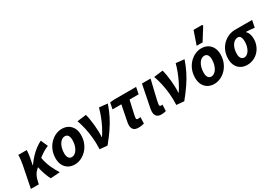

<svg xmlns="http://www.w3.org/2000/svg" viewBox="31 -1718 3779 2664"><g transform="rotate(-30 1921.0 -385.5)"><path d="M11 0 79.7 -345.2Q85.7 -375 90.7 -416.7Q95.7 -458.4 95.7 -496.1H230.9Q230.9 -472.7 226.9 -439.2Q222.9 -405.6 216.9 -374L196.6 -270.8H200.6Q240.2 -327.6 283.4 -373.6Q326.7 -419.6 372.3 -454.2Q418 -488.8 464.4 -511.3L513.6 -399.6Q475.6 -386 432 -359.5Q388.5 -333 336 -290.2Q283.5 -247.4 218 -185.2Q191.3 -159.7 173.9 -124.6Q156.5 -89.5 144.4 -30.4L138.4 0ZM323.3 10.1Q314 -6.9 303.5 -31.2Q292.9 -55.5 281.9 -85.7Q270.9 -116 261.1 -151.3Q251.3 -186.5 243.6 -226.3L349.7 -306.2Q357.2 -259.4 370.8 -215.1Q384.3 -170.8 402.4 -131.6Q420.5 -92.4 439.3 -58.8Q458 -25.3 474 0Z M711.1 12Q653.2 12 610.1 -13.3Q566.9 -38.6 543.1 -84.7Q519.2 -130.8 519.2 -192.5Q519.2 -264.4 543 -322.2Q566.8 -380.1 606.8 -421.7Q646.9 -463.4 696.2 -485.8Q745.6 -508.1 796.5 -508.1Q854.4 -508.1 897.6 -482.8Q940.7 -457.5 964.6 -411.4Q988.4 -365.3 988.4 -303.6Q988.4 -231.7 964.6 -173.9Q940.8 -116.1 900.8 -74.4Q860.8 -32.7 811.5 -10.4Q762.2 12 711.1 12ZM726.3 -98Q751.5 -98 773.9 -113.5Q796.3 -129 813.3 -156.5Q830.3 -184 840.2 -221Q850 -258 850 -300.9Q850 -346.9 833 -372.5Q816 -398.1 781.4 -398.1Q756.2 -398.1 733.8 -383Q711.3 -367.9 694.3 -340.4Q677.3 -313 667.5 -276Q657.6 -239 657.6 -195.2Q657.6 -150.3 675.1 -124.2Q692.5 -98 726.3 -98Z M1111.8 0Q1116.5 -94.2 1107.6 -183.9Q1098.7 -273.5 1081 -351.6Q1063.2 -429.7 1040.5 -489.9L1185.2 -508.1Q1195.3 -473 1203.1 -425.9Q1210.9 -378.9 1216.2 -327.2Q1221.5 -275.5 1223.1 -224.6Q1224.7 -173.8 1221.6 -130.2H1225.6Q1264.6 -187.9 1296.4 -251.4Q1328.2 -314.9 1353 -379.8Q1377.8 -444.6 1394.5 -507.1L1528 -492.8Q1497.2 -400.9 1456.5 -319.9Q1415.8 -238.8 1360.9 -158.4Q1305.9 -78.1 1233.3 10.6Z M1730.8 11.3Q1677.2 11.3 1653.3 -14.6Q1629.5 -40.5 1629.5 -85.7Q1629.5 -98.9 1631.4 -113.3Q1633.3 -127.7 1636.8 -146.3L1685.1 -389.4H1543.5L1563.9 -490.5L1634.5 -496.1H1983L1962.2 -389.4H1816.9Q1799.5 -316.8 1786.8 -259.9Q1774 -203 1766.8 -167.4Q1759.6 -131.8 1759.6 -122.6Q1759.6 -109 1767.2 -103.9Q1774.8 -98.7 1784.6 -98.7Q1798.3 -98.7 1807.9 -100.2Q1817.5 -101.7 1826.3 -102.7L1822.1 -1.3Q1806.4 2.5 1783.2 6.9Q1759.9 11.3 1730.8 11.3Z M2100.1 11.3Q2047.2 11.3 2023.5 -14.6Q1999.8 -40.5 1999.8 -85.7Q1999.8 -98.9 2001.7 -113.3Q2003.6 -127.7 2007.1 -146.3L2076.6 -496.1H2215Q2190 -393.8 2170.8 -313.7Q2151.5 -233.6 2140.8 -184Q2130 -134.5 2130 -122.6Q2130 -109 2137.3 -103.9Q2144.6 -98.7 2154.1 -98.7Q2158.7 -98.7 2164.7 -99.2Q2170.6 -99.7 2176.8 -101.1L2172.6 0.4Q2160.6 4.2 2142.2 7.7Q2123.7 11.3 2100.1 11.3Z M2340.8 0Q2345.5 -94.2 2336.6 -183.9Q2327.7 -273.5 2310 -351.6Q2292.2 -429.7 2269.5 -489.9L2414.2 -508.1Q2424.3 -473 2432.1 -425.9Q2439.9 -378.9 2445.2 -327.2Q2450.5 -275.5 2452.1 -224.6Q2453.7 -173.8 2450.6 -130.2H2454.6Q2493.6 -187.9 2525.4 -251.4Q2557.2 -314.9 2582 -379.8Q2606.8 -444.6 2623.5 -507.1L2757 -492.8Q2726.2 -400.9 2685.5 -319.9Q2644.8 -238.8 2589.9 -158.4Q2534.9 -78.1 2462.3 10.6Z M2946.1 12Q2888.2 12 2845.1 -13.3Q2801.9 -38.6 2778.1 -84.7Q2754.2 -130.8 2754.2 -192.5Q2754.2 -264.4 2778 -322.2Q2801.8 -380.1 2841.8 -421.7Q2881.9 -463.4 2931.2 -485.8Q2980.6 -508.1 3031.5 -508.1Q3089.4 -508.1 3132.6 -482.8Q3175.7 -457.5 3199.6 -411.4Q3223.4 -365.3 3223.4 -303.6Q3223.4 -231.7 3199.6 -173.9Q3175.8 -116.1 3135.8 -74.4Q3095.8 -32.7 3046.5 -10.4Q2997.2 12 2946.1 12ZM2961.3 -98Q2986.5 -98 3008.9 -113.5Q3031.3 -129 3048.3 -156.5Q3065.3 -184 3075.2 -221Q3085 -258 3085 -300.9Q3085 -346.9 3068 -372.5Q3051 -398.1 3016.4 -398.1Q2991.2 -398.1 2968.8 -383Q2946.3 -367.9 2929.3 -340.4Q2912.3 -313 2902.5 -276Q2892.6 -239 2892.6 -195.2Q2892.6 -150.3 2910.1 -124.2Q2927.5 -98 2961.3 -98ZM2995.8 -569.9 3068.9 -782.7H3206L3214.6 -767.2L3090.6 -569.9Z M3473.2 12Q3419.6 12 3376.6 -11.5Q3333.6 -34.9 3308.6 -80.2Q3283.5 -125.5 3283.5 -189.5Q3283.5 -263.5 3308.4 -320.6Q3333.3 -377.8 3374.8 -416.8Q3416.4 -455.8 3466.3 -476Q3516.2 -496.1 3567.2 -496.1H3841.6L3819.1 -384.1Q3782.2 -388.7 3750.8 -391.5Q3719.3 -394.2 3684.7 -395V-391Q3706.8 -369.9 3718.9 -336.3Q3731 -302.7 3731 -258.1Q3731 -203 3711.9 -154Q3692.8 -105 3658 -67.5Q3623.3 -30.1 3576.3 -9Q3529.2 12 3473.2 12ZM3488.4 -98Q3511.2 -98 3531.8 -111.9Q3552.5 -125.7 3568.7 -151.1Q3584.9 -176.6 3594.5 -212.1Q3604.1 -247.7 3604.1 -290.2Q3604.1 -331.8 3590.7 -358.9Q3577.3 -386.1 3547.1 -386.1Q3520.9 -386.1 3498.2 -371.9Q3475.5 -357.8 3458.2 -332.2Q3441 -306.6 3431.5 -271.1Q3421.9 -235.6 3421.9 -191.9Q3421.9 -144.3 3441.1 -121.2Q3460.3 -98 3488.4 -98Z"/></g></svg>

Font: Source Sans 3 VF
Style: Italic
Weight: 200
Italic angle: -11°
Designer: Paul D. Hunt
Foundry: Adobe Systems Incorporated
Version: Version 3.042;hotconv 1.0.118;makeotfexe 2.5.65603